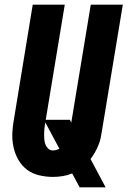

<svg xmlns="http://www.w3.org/2000/svg" viewBox="-20 -755 549 827"><path d="M323 52 291 -8Q272 0 250.5 3.5Q229 7 208 7Q178 7 148.5 0Q119 -7 96.5 -24Q74 -41 59.5 -66Q45 -91 38.5 -120Q32 -149 33 -179.5Q34 -210 40 -241L121 -735H259L177 -239H281L287 -227L371 -735H509L419 -191Q417 -176 413.5 -160Q410 -144 403.5 -128.5Q397 -113 388.5 -98Q380 -83 370 -70L435 52ZM208 -107Q215 -107 222 -109Q229 -111 236 -114L175 -228L174 -222Q172 -210 171 -198.5Q170 -187 170 -175.5Q170 -164 171 -153Q172 -142 176 -132Q180 -122 188 -114.5Q196 -107 208 -107Z"/></svg>

Font: Iosevka Term Curly Heavy
Style: Italic
Weight: 900
Italic angle: -9°
Designer: Belleve Invis
Foundry: Belleve Invis
Version: Version 32.3.0